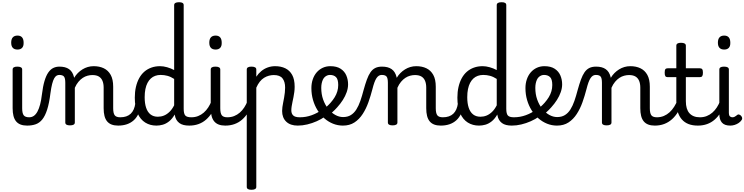

<svg xmlns="http://www.w3.org/2000/svg" viewBox="-20 -1116 6715 1732"><path d="M225 17Q191 17 166 7.5Q141 -2 125 -21.5Q109 -41 101.5 -70.5Q94 -100 94 -140V-489Q94 -502 104.5 -508.5Q115 -515 136 -515Q158 -515 169 -508.5Q180 -502 180 -489V-140Q180 -95 193.5 -76.5Q207 -58 244 -58Q258 -58 265 -46.5Q272 -35 270.5 -20.5Q269 -6 258 5.5Q247 17 225 17ZM138 -669Q110 -669 95.5 -684.5Q81 -700 81 -731Q81 -763 95.5 -779Q110 -795 138 -795Q165 -795 179 -779Q193 -763 193 -731Q194 -700 179.5 -684.5Q165 -669 138 -669Z M225 17Q216 17 212 5.5Q208 -6 210 -20.5Q212 -35 220 -46.5Q228 -58 243 -58Q267 -58 285.5 -71Q304 -84 318 -110Q332 -136 342 -174Q352 -212 358 -263Q367 -337 381.5 -385.5Q396 -434 416 -462.5Q436 -491 461 -503Q486 -515 516 -515Q525 -515 529.5 -503.5Q534 -492 533.5 -477.5Q533 -463 528 -451.5Q523 -440 514 -440Q502 -440 490.5 -433.5Q479 -427 469 -409.5Q459 -392 450.5 -359.5Q442 -327 435 -275Q424 -185 405.5 -127.5Q387 -70 361.5 -38.5Q336 -7 302 5Q268 17 225 17Z M1046 17Q1012 17 987 7.5Q962 -2 946 -21.5Q930 -41 922.5 -70.5Q915 -100 915 -140V-326Q915 -361 904.5 -386.5Q894 -412 872 -425.5Q850 -439 813 -439Q792 -439 769.5 -433Q747 -427 726.5 -413.5Q706 -400 687.5 -378Q669 -356 655 -324V-11Q655 2 644 8.5Q633 15 611 15Q590 15 579.5 8.5Q569 2 569 -11V-369Q569 -411 557 -425.5Q545 -440 514 -440Q499 -440 492 -451.5Q485 -463 485 -477.5Q485 -492 493 -503.5Q501 -515 516 -515Q543 -515 564.5 -509.5Q586 -504 602.5 -492.5Q619 -481 630 -463.5Q641 -446 647 -422L649 -414Q663 -438 682 -457Q701 -476 723.5 -490Q746 -504 771.5 -511.5Q797 -519 825 -519Q877 -519 916.5 -500Q956 -481 978.5 -440.5Q1001 -400 1001 -334V-140Q1001 -95 1014.5 -76.5Q1028 -58 1065 -58Q1079 -58 1086 -46.5Q1093 -35 1091.5 -20.5Q1090 -6 1079 5.5Q1068 17 1046 17Z M1046 17Q1032 17 1025.5 5.5Q1019 -6 1020.5 -20.5Q1022 -35 1033 -46.5Q1044 -58 1065 -58Q1095 -58 1118.5 -66Q1142 -74 1159 -90Q1176 -106 1186.5 -130Q1197 -154 1201 -186Q1203 -201 1216 -205.5Q1229 -210 1241.5 -205.5Q1254 -201 1252 -186Q1248 -133 1231 -94.5Q1214 -56 1187 -31.5Q1160 -7 1124.5 5Q1089 17 1046 17Z M1391 17Q1334 17 1290 -10.5Q1246 -38 1221 -94Q1196 -150 1196 -235Q1196 -287 1206 -331Q1216 -375 1235 -410Q1254 -445 1281.5 -469Q1309 -493 1345 -506Q1381 -519 1424 -519Q1454 -519 1487.5 -509.5Q1521 -500 1551 -484V-1070Q1551 -1083 1562 -1089.5Q1573 -1096 1595 -1096Q1617 -1096 1627 -1089.5Q1637 -1083 1637 -1070V-135Q1637 -90 1651.5 -74Q1666 -58 1706 -58Q1718 -58 1724 -46.5Q1730 -35 1728.5 -20.5Q1727 -6 1717 5.5Q1707 17 1687 17Q1659 17 1636.5 11.5Q1614 6 1598 -6Q1582 -18 1571.5 -35.5Q1561 -53 1557 -77L1556 -83Q1533 -43 1505 -21Q1477 1 1448 9Q1419 17 1391 17ZM1404 -63Q1433 -63 1459 -73.5Q1485 -84 1508.5 -106.5Q1532 -129 1551 -166V-404Q1520 -424 1490.5 -432Q1461 -440 1429 -440Q1403 -440 1380.5 -432Q1358 -424 1340.5 -408Q1323 -392 1310.5 -368Q1298 -344 1291.5 -312Q1285 -280 1285 -239Q1285 -184 1298 -144.5Q1311 -105 1337.5 -84Q1364 -63 1404 -63Z M1687 17Q1673 17 1666.5 5.5Q1660 -6 1661.5 -20.5Q1663 -35 1674 -46.5Q1685 -58 1706 -58Q1739 -58 1767 -69Q1795 -80 1818 -100Q1841 -120 1858.5 -147Q1876 -174 1888 -205Q1894 -220 1905.5 -218.5Q1917 -217 1925.5 -207Q1934 -197 1931 -186Q1916 -138 1892.5 -100.5Q1869 -63 1838.5 -36.5Q1808 -10 1770 3.5Q1732 17 1687 17Z M2012 17Q1978 17 1953 7.5Q1928 -2 1912 -21.5Q1896 -41 1888.5 -70.5Q1881 -100 1881 -140V-489Q1881 -502 1891.5 -508.5Q1902 -515 1923 -515Q1945 -515 1956 -508.5Q1967 -502 1967 -489V-140Q1967 -95 1980.5 -76.5Q1994 -58 2031 -58Q2045 -58 2052 -46.5Q2059 -35 2057.5 -20.5Q2056 -6 2045 5.5Q2034 17 2012 17ZM1925 -669Q1897 -669 1882.5 -684.5Q1868 -700 1868 -731Q1868 -763 1882.5 -779Q1897 -795 1925 -795Q1952 -795 1966 -779Q1980 -763 1980 -731Q1981 -700 1966.5 -684.5Q1952 -669 1925 -669Z M2012 17Q1998 17 1991.5 5.5Q1985 -6 1986.5 -20.5Q1988 -35 1999 -46.5Q2010 -58 2031 -58Q2064 -58 2092 -69Q2120 -80 2143 -100Q2166 -120 2183.5 -147Q2201 -174 2213 -205Q2219 -220 2230.5 -218.5Q2242 -217 2250.5 -207Q2259 -197 2256 -186Q2241 -138 2217.5 -100.5Q2194 -63 2163.5 -36.5Q2133 -10 2095 3.5Q2057 17 2012 17Z M2248 596Q2227 596 2216.5 589.5Q2206 583 2206 570V-489Q2206 -502 2216.5 -508.5Q2227 -515 2248 -515Q2270 -515 2281 -508.5Q2292 -502 2292 -489V-424Q2311 -453 2337 -474.5Q2363 -496 2395 -507.5Q2427 -519 2462 -519Q2514 -519 2553.5 -500Q2593 -481 2615.5 -440.5Q2638 -400 2638 -334Q2638 -310 2635 -286.5Q2632 -263 2627.5 -240.5Q2623 -218 2618.5 -197Q2614 -176 2611 -156.5Q2608 -137 2608 -120Q2608 -91 2625 -74.5Q2642 -58 2685 -58Q2699 -58 2705.5 -46.5Q2712 -35 2710.5 -20.5Q2709 -6 2698 5.5Q2687 17 2666 17Q2599 17 2562 -18.5Q2525 -54 2525 -115Q2525 -131 2527.5 -150.5Q2530 -170 2534.5 -191.5Q2539 -213 2543 -236Q2547 -259 2549.5 -281.5Q2552 -304 2552 -326Q2552 -379 2528.5 -409Q2505 -439 2450 -439Q2428 -439 2405.5 -433Q2383 -427 2362 -414Q2341 -401 2323.5 -379Q2306 -357 2292 -325V570Q2292 583 2281 589.5Q2270 596 2248 596Z M2666 17Q2647 17 2640.5 5.5Q2634 -6 2638 -20.5Q2642 -35 2654 -46.5Q2666 -58 2685 -58Q2741 -58 2792.5 -77Q2844 -96 2881 -124Q2895 -133 2905 -128Q2915 -123 2920 -110.5Q2925 -98 2923.5 -84.5Q2922 -71 2911 -64Q2879 -41 2837.5 -22.5Q2796 -4 2752 6.5Q2708 17 2666 17Z M2885 -121Q2907 -136 2926.5 -153.5Q2946 -171 2962 -189Q2984 -214 2999.5 -239.5Q3015 -265 3023 -292.5Q3031 -320 3031 -349Q3031 -401 3011 -420.5Q2991 -440 2957 -440Q2943 -440 2936.5 -452Q2930 -464 2930.5 -479.5Q2931 -495 2938.5 -507Q2946 -519 2960 -519Q3017 -519 3052.5 -496Q3088 -473 3104 -435.5Q3120 -398 3120 -355Q3120 -321 3107.5 -285Q3095 -249 3073 -214.5Q3051 -180 3022 -148Q3001 -124 2977 -103Q2953 -82 2927 -64Z M3073 17Q3027 17 2984.5 0Q2942 -17 2906.5 -48Q2871 -79 2844.5 -121.5Q2818 -164 2803.5 -214.5Q2789 -265 2789 -321Q2789 -364 2801.5 -400.5Q2814 -437 2837 -463.5Q2860 -490 2891.5 -504.5Q2923 -519 2960 -519Q2974 -519 2980.5 -507Q2987 -495 2986.5 -479.5Q2986 -464 2978 -452Q2970 -440 2956 -440Q2943 -440 2931 -435Q2919 -430 2909 -420.5Q2899 -411 2892.5 -397Q2886 -383 2882 -364.5Q2878 -346 2878 -323Q2878 -266 2895 -218Q2912 -170 2940.5 -134.5Q2969 -99 3004 -79.5Q3039 -60 3075 -60Q3116 -60 3145 -78Q3174 -96 3194.5 -128.5Q3215 -161 3230.5 -205.5Q3246 -250 3260 -304Q3275 -358 3289.5 -398Q3304 -438 3322 -464Q3340 -490 3365 -502.5Q3390 -515 3426 -515Q3440 -515 3446.5 -503.5Q3453 -492 3452.5 -477.5Q3452 -463 3444.5 -451.5Q3437 -440 3423 -440Q3409 -440 3397.5 -433Q3386 -426 3376 -411Q3366 -396 3357 -371Q3348 -346 3339 -310Q3324 -252 3303.5 -194Q3283 -136 3252 -88Q3221 -40 3177.5 -11.5Q3134 17 3073 17Z M3956 17Q3922 17 3897 7.5Q3872 -2 3856 -21.5Q3840 -41 3832.5 -70.5Q3825 -100 3825 -140V-326Q3825 -361 3814.5 -386.5Q3804 -412 3782 -425.5Q3760 -439 3723 -439Q3702 -439 3679.5 -433Q3657 -427 3636.5 -413.5Q3616 -400 3597.5 -378Q3579 -356 3565 -324V-11Q3565 2 3554 8.5Q3543 15 3521 15Q3500 15 3489.5 8.5Q3479 2 3479 -11V-369Q3479 -411 3467 -425.5Q3455 -440 3424 -440Q3409 -440 3402 -451.5Q3395 -463 3395 -477.5Q3395 -492 3403 -503.5Q3411 -515 3426 -515Q3453 -515 3474.5 -509.5Q3496 -504 3512.5 -492.5Q3529 -481 3540 -463.5Q3551 -446 3557 -422L3559 -414Q3573 -438 3592 -457Q3611 -476 3633.5 -490Q3656 -504 3681.5 -511.5Q3707 -519 3735 -519Q3787 -519 3826.5 -500Q3866 -481 3888.5 -440.5Q3911 -400 3911 -334V-140Q3911 -95 3924.5 -76.5Q3938 -58 3975 -58Q3989 -58 3996 -46.5Q4003 -35 4001.5 -20.5Q4000 -6 3989 5.5Q3978 17 3956 17Z M3956 17Q3942 17 3935.5 5.5Q3929 -6 3930.5 -20.5Q3932 -35 3943 -46.5Q3954 -58 3975 -58Q4005 -58 4028.5 -66Q4052 -74 4069 -90Q4086 -106 4096.5 -130Q4107 -154 4111 -186Q4113 -201 4126 -205.5Q4139 -210 4151.5 -205.5Q4164 -201 4162 -186Q4158 -133 4141 -94.5Q4124 -56 4097 -31.5Q4070 -7 4034.5 5Q3999 17 3956 17Z M4301 17Q4244 17 4200 -10.5Q4156 -38 4131 -94Q4106 -150 4106 -235Q4106 -287 4116 -331Q4126 -375 4145 -410Q4164 -445 4191.5 -469Q4219 -493 4255 -506Q4291 -519 4334 -519Q4364 -519 4397.5 -509.5Q4431 -500 4461 -484V-1070Q4461 -1083 4472 -1089.5Q4483 -1096 4505 -1096Q4527 -1096 4537 -1089.5Q4547 -1083 4547 -1070V-135Q4547 -90 4561.5 -74Q4576 -58 4616 -58Q4628 -58 4634 -46.5Q4640 -35 4638.5 -20.5Q4637 -6 4627 5.5Q4617 17 4597 17Q4569 17 4546.5 11.5Q4524 6 4508 -6Q4492 -18 4481.5 -35.5Q4471 -53 4467 -77L4466 -83Q4443 -43 4415 -21Q4387 1 4358 9Q4329 17 4301 17ZM4314 -63Q4343 -63 4369 -73.5Q4395 -84 4418.5 -106.5Q4442 -129 4461 -166V-404Q4430 -424 4400.5 -432Q4371 -440 4339 -440Q4313 -440 4290.5 -432Q4268 -424 4250.5 -408Q4233 -392 4220.5 -368Q4208 -344 4201.5 -312Q4195 -280 4195 -239Q4195 -184 4208 -144.5Q4221 -105 4247.5 -84Q4274 -63 4314 -63Z M4597 17Q4578 17 4571.5 5.5Q4565 -6 4569 -20.5Q4573 -35 4585 -46.5Q4597 -58 4616 -58Q4672 -58 4723.5 -77Q4775 -96 4812 -124Q4826 -133 4836 -128Q4846 -123 4851 -110.5Q4856 -98 4854.5 -84.5Q4853 -71 4842 -64Q4810 -41 4768.5 -22.5Q4727 -4 4683 6.5Q4639 17 4597 17Z M4816 -121Q4838 -136 4857.5 -153.5Q4877 -171 4893 -189Q4915 -214 4930.5 -239.5Q4946 -265 4954 -292.5Q4962 -320 4962 -349Q4962 -401 4942 -420.5Q4922 -440 4888 -440Q4874 -440 4867.5 -452Q4861 -464 4861.5 -479.5Q4862 -495 4869.5 -507Q4877 -519 4891 -519Q4948 -519 4983.5 -496Q5019 -473 5035 -435.5Q5051 -398 5051 -355Q5051 -321 5038.5 -285Q5026 -249 5004 -214.5Q4982 -180 4953 -148Q4932 -124 4908 -103Q4884 -82 4858 -64Z M5004 17Q4958 17 4915.5 0Q4873 -17 4837.5 -48Q4802 -79 4775.5 -121.5Q4749 -164 4734.5 -214.5Q4720 -265 4720 -321Q4720 -364 4732.5 -400.5Q4745 -437 4768 -463.5Q4791 -490 4822.5 -504.5Q4854 -519 4891 -519Q4905 -519 4911.5 -507Q4918 -495 4917.5 -479.5Q4917 -464 4909 -452Q4901 -440 4887 -440Q4874 -440 4862 -435Q4850 -430 4840 -420.5Q4830 -411 4823.5 -397Q4817 -383 4813 -364.5Q4809 -346 4809 -323Q4809 -266 4826 -218Q4843 -170 4871.5 -134.5Q4900 -99 4935 -79.5Q4970 -60 5006 -60Q5047 -60 5076 -78Q5105 -96 5125.5 -128.5Q5146 -161 5161.5 -205.5Q5177 -250 5191 -304Q5206 -358 5220.5 -398Q5235 -438 5253 -464Q5271 -490 5296 -502.5Q5321 -515 5357 -515Q5371 -515 5377.5 -503.5Q5384 -492 5383.5 -477.5Q5383 -463 5375.5 -451.5Q5368 -440 5354 -440Q5340 -440 5328.5 -433Q5317 -426 5307 -411Q5297 -396 5288 -371Q5279 -346 5270 -310Q5255 -252 5234.5 -194Q5214 -136 5183 -88Q5152 -40 5108.5 -11.5Q5065 17 5004 17Z M5887 17Q5853 17 5828 7.5Q5803 -2 5787 -21.5Q5771 -41 5763.5 -70.5Q5756 -100 5756 -140V-326Q5756 -361 5745.5 -386.5Q5735 -412 5713 -425.5Q5691 -439 5654 -439Q5633 -439 5610.5 -433Q5588 -427 5567.5 -413.5Q5547 -400 5528.5 -378Q5510 -356 5496 -324V-11Q5496 2 5485 8.5Q5474 15 5452 15Q5431 15 5420.5 8.5Q5410 2 5410 -11V-369Q5410 -411 5398 -425.5Q5386 -440 5355 -440Q5340 -440 5333 -451.5Q5326 -463 5326 -477.5Q5326 -492 5334 -503.5Q5342 -515 5357 -515Q5384 -515 5405.5 -509.5Q5427 -504 5443.5 -492.5Q5460 -481 5471 -463.5Q5482 -446 5488 -422L5490 -414Q5504 -438 5523 -457Q5542 -476 5564.5 -490Q5587 -504 5612.5 -511.5Q5638 -519 5666 -519Q5718 -519 5757.5 -500Q5797 -481 5819.5 -440.5Q5842 -400 5842 -334V-140Q5842 -95 5855.5 -76.5Q5869 -58 5906 -58Q5920 -58 5927 -46.5Q5934 -35 5932.5 -20.5Q5931 -6 5920 5.5Q5909 17 5887 17Z M5887 17Q5873 17 5866.5 5.5Q5860 -6 5861.5 -20.5Q5863 -35 5874 -46.5Q5885 -58 5906 -58Q5940 -58 5968.5 -70Q5997 -82 6020 -103Q6043 -124 6061.5 -153Q6080 -182 6093 -216Q6099 -231 6111 -229.5Q6123 -228 6131.5 -219Q6140 -210 6137 -199Q6121 -148 6097 -108Q6073 -68 6041.5 -40Q6010 -12 5971.5 2.5Q5933 17 5887 17Z M6275 17Q6227 17 6191 3Q6155 -11 6130.5 -39Q6106 -67 6093.5 -108Q6081 -149 6081 -203V-420H6003Q5988 -420 5982 -429Q5976 -438 5976 -460Q5976 -483 5982 -491.5Q5988 -500 6003 -500H6081V-704Q6081 -717 6091.5 -723.5Q6102 -730 6123 -730Q6145 -730 6156 -723.5Q6167 -717 6167 -704V-500H6293Q6308 -500 6314.5 -491.5Q6321 -483 6321 -460Q6321 -438 6314.5 -429Q6308 -420 6293 -420H6167V-203Q6167 -167 6175 -140Q6183 -113 6199 -95Q6215 -77 6238.5 -67.5Q6262 -58 6293 -58Q6307 -58 6314 -46.5Q6321 -35 6319.5 -20.5Q6318 -6 6307 5.5Q6296 17 6275 17Z M6275 17Q6261 17 6254.5 5.5Q6248 -6 6249.5 -20.5Q6251 -35 6262 -46.5Q6273 -58 6294 -58Q6327 -58 6355 -69Q6383 -80 6406 -100Q6429 -120 6446.5 -147Q6464 -174 6476 -205Q6482 -220 6493.5 -218.5Q6505 -217 6513.5 -207Q6522 -197 6519 -186Q6504 -138 6480.5 -100.5Q6457 -63 6426.5 -36.5Q6396 -10 6358 3.5Q6320 17 6275 17Z M6568 17Q6516 17 6492.5 -10Q6469 -37 6469 -86V-489Q6469 -502 6479.5 -508.5Q6490 -515 6511 -515Q6533 -515 6544 -508.5Q6555 -502 6555 -489V-96Q6555 -76 6564 -67Q6573 -58 6586 -58Q6597 -58 6604.5 -61.5Q6612 -65 6618.5 -70Q6625 -75 6633 -81Q6639 -86 6649.5 -82Q6660 -78 6666 -70Q6674 -61 6675 -51Q6676 -41 6670 -33Q6659 -17 6642.5 -6Q6626 5 6606.5 11Q6587 17 6568 17ZM6513 -669Q6485 -669 6470.5 -684.5Q6456 -700 6456 -731Q6456 -763 6470.5 -779Q6485 -795 6513 -795Q6540 -795 6554 -779Q6568 -763 6568 -731Q6569 -700 6554.5 -684.5Q6540 -669 6513 -669Z"/></svg>

Font: Playwrite PT
Style: Regular
Weight: 400
Designer: Veronika Burian, José Scaglione
Foundry: TypeTogether
Version: Version 1.002